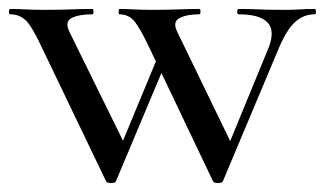

<svg xmlns="http://www.w3.org/2000/svg" viewBox="-27 -406 726 429"><path d="M449 -1 305 -303Q284 -347 271.5 -360.5Q259 -374 240 -374Q238 -374 238 -380Q238 -386 240 -386Q255 -386 272.5 -385Q290 -384 313 -384Q347 -384 372.5 -385Q398 -386 418 -386Q421 -386 421 -380Q421 -374 418 -374Q390 -374 374 -365.5Q358 -357 369 -335L494 -77L459 -22L573 -299Q588 -337 571 -355.5Q554 -374 506 -374Q503 -374 503 -380Q503 -386 506 -386Q529 -386 550.5 -385Q572 -384 606 -384Q629 -384 643 -385Q657 -386 676 -386Q679 -386 679 -380Q679 -374 676 -374Q651 -374 632 -356.5Q613 -339 595 -296L471 -1Q469 3 460 3Q451 3 449 -1ZM210 -1 65 -303Q44 -348 30 -361Q16 -374 -4 -374Q-7 -374 -7 -380Q-7 -386 -4 -386Q11 -386 30 -385Q49 -384 73 -384Q107 -384 132 -385Q157 -386 179 -386Q182 -386 182 -380Q182 -374 179 -374Q150 -374 133.5 -366Q117 -358 128 -335L255 -77L219 -22L328 -285L348 -277L232 -1Q231 3 221.5 3Q212 3 210 -1Z"/></svg>

Font: Cormorant Garamond Light Medium
Style: Regular
Weight: 500
Version: Version 4.001